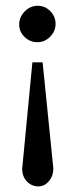

<svg xmlns="http://www.w3.org/2000/svg" viewBox="-20 -457 266 680"><path d="M176.8 -372.1Q176.8 -346.7 157.7 -327.1Q138.7 -307.6 112.3 -307.6Q85.9 -307.6 66.9 -326.2Q47.9 -344.7 47.9 -370.1Q47.9 -396.5 67.4 -416.5Q86.9 -436.5 113.3 -436.5Q139.6 -436.5 158.2 -417.5Q176.8 -398.4 176.8 -372.1ZM130.9 -236.3 168.9 139.6V140.6Q168.9 166 153.3 184.6Q137.7 203.1 116.2 203.1Q91.8 203.1 75.2 185.5Q58.6 168 58.6 141.6V140.6L94.7 -236.3Z"/></svg>

Font: Comprehension Dark
Style: Regular
Weight: 700
Designer: Alfredo Marco Pradil
Foundry: Alfredo Marco Pradil
Version: 1.0